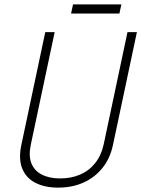

<svg xmlns="http://www.w3.org/2000/svg" viewBox="-20 -847 646 878"><path d="M535 -827H314L305 -785H526ZM497 -186 606 -700H563L454 -186Q443 -136 415 -101Q387 -66 346 -48.5Q305 -31 255 -31Q206 -31 171.5 -48.5Q137 -66 123.5 -100.5Q110 -135 121 -186L230 -700H187L78 -186Q64 -122 81 -78Q98 -34 141 -11.5Q184 11 246 11Q310 11 361.5 -12Q413 -35 448.5 -79Q484 -123 497 -186Z"/></svg>

Font: Advent Pro Light
Style: Italic
Weight: 300
Italic angle: -12°
Version: Version 3.000